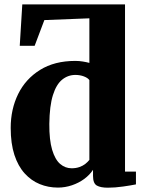

<svg xmlns="http://www.w3.org/2000/svg" viewBox="-20 -839 658 870"><path d="M242.5 11Q198.5 11 160 -4.8Q121.5 -20.5 91.8 -53.2Q62 -86 45.2 -137.2Q28.5 -188.5 28.5 -259.5Q28.5 -344 62.2 -412.8Q96 -481.5 161.5 -522.2Q227 -563 321 -563Q339 -563 355.5 -560.2Q372 -557.5 385 -554V-756L181 -748L137 -631.5H69.5L81 -819H546.5V-61.5H596V-3.5Q574.5 1 537.8 6.2Q501 11.5 468.5 11.5Q436 11.5 418.8 1.8Q401.5 -8 401.5 -42V-69.5Q386.5 -46.5 361.8 -28.2Q337 -10 306 0.5Q275 11 242.5 11ZM304.5 -76.5Q324 -76.5 339.8 -82Q355.5 -87.5 366.8 -96.5Q378 -105.5 385 -114.5V-476Q378 -486 360.2 -492.8Q342.5 -499.5 321.5 -499.5Q288 -499.5 261.5 -478Q235 -456.5 219.8 -408Q204.5 -359.5 203.5 -277.5Q203 -205 216.2 -160.5Q229.5 -116 252.5 -96.2Q275.5 -76.5 304.5 -76.5Z"/></svg>

Font: Merriweather 36pt Black
Style: Regular
Weight: 900
Version: Version 2.100